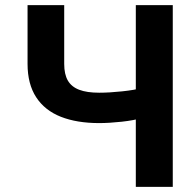

<svg xmlns="http://www.w3.org/2000/svg" viewBox="-20 -727 751 747"><path d="M229.8 -707V-478.4Q229.8 -438 244 -413.5Q258.3 -389 288.3 -377.7Q318.2 -366.3 365.9 -366.3Q405.1 -366.3 455.3 -371.6Q505.5 -376.9 534 -385.4V-268.7Q502.7 -258.8 453.4 -253.4Q404.1 -248.1 365.9 -248.1Q279.3 -248.1 216.9 -272.6Q154.4 -297.2 120.8 -348.6Q87.2 -400.1 87.2 -478.4V-707ZM652.2 -707V0H508.4V-707Z"/></svg>

Font: WEMIX Pretendard Variable
Style: Regular
Weight: 400
Designer: Base glyphs from Inter by Rasmus Andersson; Hangeul glyphs from Noto Sans CJK(Source Han Sans) by Jang Soo-young and Kan
Foundry: Kil Hyung-jin
Version: Version 1.000;Glyphs 3.2 (3208)